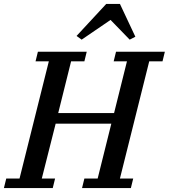

<svg xmlns="http://www.w3.org/2000/svg" viewBox="-46 -963 864 983"><path d="M-14 -49H54L204 -649H136L148 -698H398L386 -649H318L252 -384H538L604 -649H536L548 -698H798L786 -649H718L568 -49H636L624 0H374L386 -49H454L524 -330H239L168 -49H236L224 0H-26ZM346 -779 498 -943H568L647 -775L618 -760L520 -861L372 -760Z"/></svg>

Font: IBM Plex Serif Medium
Style: Italic
Weight: 500
Italic angle: -14°
Designer: Mike Abbink, Paul van der Laan, Pieter van Rosmalen
Foundry: Bold Monday
Version: Version 2.5